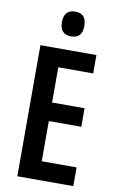

<svg xmlns="http://www.w3.org/2000/svg" viewBox="-100 -977 623 1030"><g transform="rotate(10 211.5 -462.0)"><path d="M376 0H71V-714H376V-614H186V-422H363V-321H186V-102H376ZM225 -924Q285 -924 285 -856Q285 -789 225 -789Q163 -789 163 -856Q163 -924 225 -924Z"/></g></svg>

Font: Noto Sans Kannada ExtraCondensed SemiBold
Style: Regular
Weight: 600
Width: 2
Designer: Jelle Bosma - Monotype Design Team
Foundry: Monotype Imaging Inc.
Version: Version 2.005; ttfautohint (v1.8.4.7-5d5b)